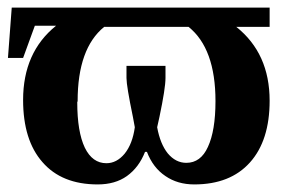

<svg xmlns="http://www.w3.org/2000/svg" viewBox="-20 -476 770 507"><path d="M72 -408 41 -323H1L11 -456H692V-405H604Q692 -335 692 -210Q692 -105 640 -47Q588 11 493 11Q449 11 417 -11Q384 -33 368 -75H363Q347 -34 315 -11Q284 11 238 11Q143 11 92 -48Q41 -106 41 -212Q41 -338 128 -408ZM185 -209 184 -206Q184 -128 204 -86Q224 -45 261 -45Q288 -45 309 -70Q330 -96 336 -140L331 -167Q314 -249 314 -270V-302H417V-270Q417 -243 401 -167L395 -140Q403 -96 423 -71Q444 -46 472 -46Q510 -46 529 -88Q549 -131 549 -209Q549 -348 478 -405H255Q185 -348 185 -209Z"/></svg>

Font: Libra Serif Modern
Style: Bold
Weight: 700
Designer: Stefan Peev, Context Ltd
Foundry: Ascender Corporation
Version: Version 1.000